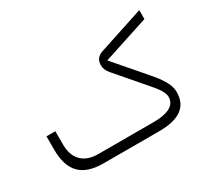

<svg xmlns="http://www.w3.org/2000/svg" viewBox="-124 -841 1154 1052"><g transform="rotate(-30 453.0 -314.5)"><path d="M613.8 0H259.8Q159.7 0 111.6 -49.1Q63.5 -98.1 63.5 -201.2V-284.7H119.6V-201.7Q119.6 -132.3 156.2 -95.5Q192.9 -58.6 261.2 -58.6H614.7Q678.7 -58.6 715.1 -78.1Q751.5 -97.7 751.5 -138.7Q751.5 -145 749.8 -152.1Q748 -159.2 744.4 -166.7Q740.7 -174.3 736.1 -182.4Q731.4 -190.4 724.6 -199.5Q717.8 -208.5 710.2 -217.8Q702.6 -227.1 693.4 -237.8L540 -416Q516.1 -443.4 516.1 -472.7Q516.6 -497.1 528.1 -512.5Q539.6 -527.8 564 -535.6L849.6 -629.4V-572.8L581.5 -485.4L560.5 -478.5L574.7 -461.4L725.1 -287.1Q766.6 -239.3 784.9 -204.6Q803.2 -169.9 803.2 -138.7Q803.2 0 613.8 0Z"/></g></svg>

Font: Shabnam Thin WOL
Style: Thin-WOL
Weight: 100
Foundry: DejaVu fonts team - Redesigned by Saber Rastikerdar - Based on Vazir font
Version: Version 5.0.0